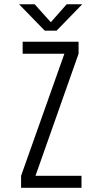

<svg xmlns="http://www.w3.org/2000/svg" viewBox="-20 -900 490 920"><path d="M374 -879.5 251 -753H194.5L71.5 -879.5H146L223.5 -793.5L299.5 -879.5ZM150 -57.5H370.5V0H81V-57.5L288.5 -642.5H88.5V-700H356.5V-642.5Z"/></svg>

Font: League Mono Condensed Light
Style: Regular
Weight: 300
Width: 1
Designer: Tyler Finck
Foundry: The League of Moveable Type / Tyler Finck
Version: Version 2.210